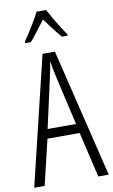

<svg xmlns="http://www.w3.org/2000/svg" viewBox="-102 -1065 618 1051"><g transform="rotate(-10 207.0 -539.5)"><path d="M356 -66 297 -318H118L58 -66H0L172 -780H241L414 -66ZM224 -640Q218 -666 214 -688Q210 -710 206 -733Q200 -690 188 -640L128 -370H286ZM233 -1013Q245 -990 262 -960.5Q279 -931 296 -904.5Q313 -878 324 -863V-854H294Q273 -877 250.5 -906.5Q228 -936 207 -965Q186 -938 162.5 -906.5Q139 -875 120 -854H89V-863Q103 -883 120 -909.5Q137 -936 153 -963.5Q169 -991 180 -1013Z"/></g></svg>

Font: Noto Sans Malayalam UI ExtraCondensed Light
Style: Regular
Weight: 300
Width: 2
Designer: Jelle Bosma - Monotype Design Team
Foundry: Monotype Imaging Inc.
Version: Version 2.104; ttfautohint (v1.8.4.7-5d5b)